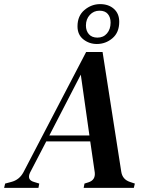

<svg xmlns="http://www.w3.org/2000/svg" viewBox="-42 -914 716 934"><path d="M-22 0 -17 -21 13 -29Q52 -39 72 -76L377 -661H457L548 -78Q554 -41 590 -29L614 -21L609 0H365L369 -21L388 -27Q423 -38 419 -75L397 -226H183L104 -74Q88 -39 123 -29L149 -21L145 0ZM351 -551 198 -255H393ZM429 -700Q392 -700 363.5 -722.5Q335 -745 335 -786Q335 -837 369 -865.5Q403 -894 445 -894Q486 -894 512 -871Q538 -848 538 -808Q538 -756 505 -728Q472 -700 429 -700ZM432 -731Q461 -731 478.5 -751.5Q496 -772 496 -804Q496 -830 482.5 -846Q469 -862 442 -862Q414 -862 395 -841.5Q376 -821 376 -790Q376 -764 390.5 -747.5Q405 -731 432 -731Z"/></svg>

Font: DM Serif Text
Style: Italic
Weight: 400
Italic angle: -12°
Designer: Colophon Foundry, Frank Grießhammer
Foundry: Colophon Foundry
Version: Version 5.100; ttfautohint (v1.8.2)